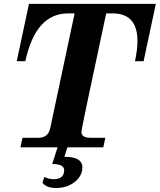

<svg xmlns="http://www.w3.org/2000/svg" viewBox="-20 -752 815 980"><path d="M507.3 0H84.5L94.7 -48.8H176.8Q225.6 -48.8 236.3 -97.7L360.8 -683.6H327.6Q161.6 -683.6 109.4 -439.5H65.4L127.9 -732.4H775.4L712.9 -439.5H668.9Q681.6 -498 681.6 -542.5Q681.6 -683.6 555.2 -683.6H522Q395.5 -93.3 395.5 -79.6Q395.5 -48.8 440.4 -48.8H517.6ZM267.1 207.5Q217.3 207.5 196.8 181.2L206.1 151.4Q230 162.6 253.4 162.6Q307.1 162.6 307.6 117.2V116.7Q307.6 85 246.6 85L273.9 -0.5H324.2L308.6 48.3Q400.4 48.3 400.4 101.6Q400.4 146 361.3 176.8Q322.3 207.5 267.1 207.5Z"/></svg>

Font: Munson
Style: Bold Italic
Weight: 700
Italic angle: -12°
Designer: Paul James MIller
Foundry: High-Logic / Made with FontCreator
Version: Version 2.10;May 5, 2019;FontCreator 11.5.0.2430 64-bit